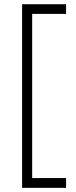

<svg xmlns="http://www.w3.org/2000/svg" viewBox="-20 -734 359 912"><path d="M293.9 158.2H85V-713.9H293.9V-668H132.8V111.8H293.9Z"/></svg>

Font: TypoPRO Open Sans
Style: Regular
Weight: 300
Foundry: Ascender Corporation
Version: Version 1.10